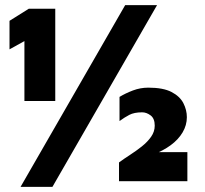

<svg xmlns="http://www.w3.org/2000/svg" viewBox="-20 -705 799 747"><path d="M75 -312V-582L91 -554L17 -513V-624L92 -671H195V-312ZM60 22 467 -685H591L184 22ZM443 0V-73Q462 -87 486 -102.5Q510 -118 532 -135.5Q554 -153 568 -173Q582 -193 582 -216Q582 -244 566 -256Q550 -268 533 -268Q502 -268 483 -258Q464 -248 445 -234V-328Q468 -342 497 -353Q526 -364 557 -364Q615 -364 647.5 -347Q680 -330 693.5 -303.5Q707 -277 707 -249Q707 -218 690.5 -190Q674 -162 644 -140Q614 -118 574 -103L564 -113H709V0Z"/></svg>

Font: Maven Pro Black
Style: Regular
Weight: 900
Designer: Joe Prince
Foundry: Joe Prince
Version: Version 2.103